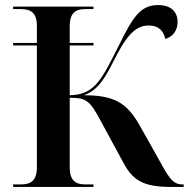

<svg xmlns="http://www.w3.org/2000/svg" viewBox="-20 -740 752 760"><path d="M32 0H350V-10H318C280 -10 256 -24 256 -78V-353C321 -353 335 -342 375 -268L469 -95C505 -28 545 0 657 0H707V-10H702C659 -10 644 -45 594 -135L532 -245C482 -334 430 -363 312 -363C375 -385 401 -442 444 -526C493 -619 530 -639 568 -639C612 -639 628 -614 634 -586C662 -593 683 -618 683 -653C683 -693 657 -720 606 -720C533 -720 504 -668 449 -557C410 -480 386 -431 355 -401C329 -376 301 -364 256 -363V-560H350V-570H256V-636C256 -690 280 -704 318 -704H350V-714H32V-704H63C101 -704 126 -690 126 -638V-570H32V-560H126V-78C126 -24 101 -10 63 -10H32Z"/></svg>

Font: Noto Serif Display SemiBold
Style: Regular
Weight: 600
Designer: Monotype Design Team
Foundry: Monotype Imaging Inc.
Version: Version 2.009